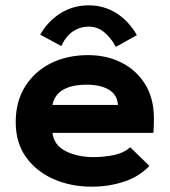

<svg xmlns="http://www.w3.org/2000/svg" viewBox="-20 -689 640 721"><path d="M325 12Q245 12 180 -17Q115 -46 77 -100Q39 -154 39 -230Q39 -308 74.5 -364.5Q110 -421 171 -451.5Q232 -482 311 -482Q381 -482 437 -453.5Q493 -425 525.5 -372Q558 -319 558 -244Q558 -233 557.5 -217Q557 -201 556 -190H177Q183 -143 227.5 -121Q272 -99 332 -99Q369 -99 406.5 -106.5Q444 -114 469 -136L541 -66Q502 -25 445 -6.5Q388 12 325 12ZM177 -295H423Q420 -334 388.5 -352.5Q357 -371 305 -371Q251 -371 218 -352.5Q185 -334 177 -295ZM210 -516 131 -559Q161 -611 208.5 -640Q256 -669 313 -669Q370 -669 417 -639.5Q464 -610 494 -557L415 -513Q394 -551 369 -570Q344 -589 313 -589Q281 -589 254.5 -571.5Q228 -554 210 -516Z"/></svg>

Font: Inconsolata Expanded Black
Style: Regular
Weight: 900
Width: 7
Monospace: yes
Designer: Raph Levien, Cyreal, Brenton Simpson
Foundry: Raph Levien, Cyreal, Google
Version: Version 3.001; ttfautohint (v1.8.2.53-6de2)